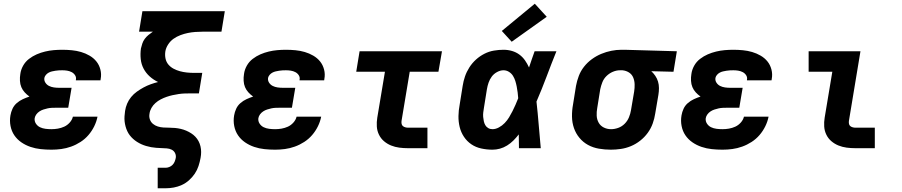

<svg xmlns="http://www.w3.org/2000/svg" viewBox="-20 -795 4840 1030"><path d="M256 8Q227 8 198.5 5Q170 2 143.5 -7Q117 -16 94.5 -31.5Q72 -47 57 -69Q42 -91 36.5 -119Q31 -147 36 -176Q39 -194 47 -211.5Q55 -229 70 -242Q85 -255 102.5 -263Q120 -271 138 -277Q124 -287 112.5 -299.5Q101 -312 94.5 -327.5Q88 -343 87 -361.5Q86 -380 89 -398Q92 -421 104 -442.5Q116 -464 135.5 -479Q155 -494 177 -503.5Q199 -513 222 -518.5Q245 -524 268 -526Q291 -528 314 -528Q340 -528 365.5 -525.5Q391 -523 415 -516Q439 -509 460.5 -496.5Q482 -484 497 -465.5Q512 -447 518.5 -422Q525 -397 520 -371Q520 -369 519.5 -367.5Q519 -366 519 -364H387Q387 -365 387 -365.5Q387 -366 387 -366Q390 -380 383 -391Q376 -402 364.5 -408Q353 -414 340 -416Q327 -418 314 -418Q305 -418 295.5 -417.5Q286 -417 277 -415.5Q268 -414 259 -412Q250 -410 241.5 -405.5Q233 -401 226.5 -393.5Q220 -386 218 -377Q216 -363 223.5 -351.5Q231 -340 243 -334Q255 -328 269 -326Q283 -324 297 -324H364L346 -217H280Q269 -217 257.5 -216.5Q246 -216 235 -213.5Q224 -211 213 -207.5Q202 -204 192 -197.5Q182 -191 175 -181.5Q168 -172 166 -161Q164 -145 172.5 -132Q181 -119 194.5 -112.5Q208 -106 224 -104Q240 -102 256 -102Q273 -102 290.5 -105Q308 -108 324.5 -115.5Q341 -123 354 -137.5Q367 -152 371 -169H503Q498 -143 485.5 -117.5Q473 -92 454.5 -70.5Q436 -49 412 -33.5Q388 -18 361.5 -8.5Q335 1 308.5 4.5Q282 8 256 8Z M826 215V105H868Q878 105 888 101Q898 97 905.5 89.5Q913 82 917 72Q921 62 923 52Q925 38 919 26Q913 14 901 8Q889 2 874.5 1Q860 0 846 -0.5Q832 -1 818 -2Q804 -3 790.5 -5.5Q777 -8 763.5 -12Q750 -16 738 -21.5Q726 -27 715 -34Q704 -41 694 -50Q684 -59 676 -69.5Q668 -80 662.5 -92Q657 -104 653.5 -117Q650 -130 648.5 -143.5Q647 -157 648 -171.5Q649 -186 651 -200Q654 -220 662 -239Q670 -258 683.5 -274.5Q697 -291 714.5 -303.5Q732 -316 750.5 -326Q769 -336 788.5 -343Q808 -350 828 -355Q803 -367 783 -385Q763 -403 750.5 -426.5Q738 -450 735 -478Q732 -506 736 -535Q739 -548 743.5 -561.5Q748 -575 756.5 -586.5Q765 -598 776.5 -607.5Q788 -617 800 -625H726L744 -735H1186L1168 -625H1067Q1047 -625 1027 -623.5Q1007 -622 987.5 -618Q968 -614 948 -606.5Q928 -599 911 -587Q894 -575 882 -556.5Q870 -538 867 -519Q864 -499 868 -480.5Q872 -462 883.5 -448.5Q895 -435 911 -426.5Q927 -418 945 -413Q963 -408 982.5 -406Q1002 -404 1021 -404H1065L1047 -294H1003Q987 -294 971 -293.5Q955 -293 938.5 -290.5Q922 -288 906 -284.5Q890 -281 874 -275.5Q858 -270 842.5 -262Q827 -254 814 -242.5Q801 -231 792.5 -216Q784 -201 782 -185Q779 -169 784 -154.5Q789 -140 800.5 -130.5Q812 -121 826.5 -116.5Q841 -112 856.5 -111Q872 -110 888 -110Q904 -110 919.5 -108.5Q935 -107 950 -103.5Q965 -100 979 -94Q993 -88 1005.5 -80Q1018 -72 1028 -61.5Q1038 -51 1045 -38Q1052 -25 1055.5 -10Q1059 5 1059 20.5Q1059 36 1056 52Q1052 74 1045 95.5Q1038 117 1025 136.5Q1012 156 994 172Q976 188 955 197.5Q934 207 912 211Q890 215 868 215Z M1456 8Q1427 8 1398.5 5Q1370 2 1343.5 -7Q1317 -16 1294.5 -31.5Q1272 -47 1257 -69Q1242 -91 1236.5 -119Q1231 -147 1236 -176Q1239 -194 1247 -211.5Q1255 -229 1270 -242Q1285 -255 1302.5 -263Q1320 -271 1338 -277Q1324 -287 1312.5 -299.5Q1301 -312 1294.5 -327.5Q1288 -343 1287 -361.5Q1286 -380 1289 -398Q1292 -421 1304 -442.5Q1316 -464 1335.5 -479Q1355 -494 1377 -503.5Q1399 -513 1422 -518.5Q1445 -524 1468 -526Q1491 -528 1514 -528Q1540 -528 1565.5 -525.5Q1591 -523 1615 -516Q1639 -509 1660.5 -496.5Q1682 -484 1697 -465.5Q1712 -447 1718.5 -422Q1725 -397 1720 -371Q1720 -369 1719.5 -367.5Q1719 -366 1719 -364H1587Q1587 -365 1587 -365.5Q1587 -366 1587 -366Q1590 -380 1583 -391Q1576 -402 1564.5 -408Q1553 -414 1540 -416Q1527 -418 1514 -418Q1505 -418 1495.5 -417.5Q1486 -417 1477 -415.5Q1468 -414 1459 -412Q1450 -410 1441.5 -405.5Q1433 -401 1426.5 -393.5Q1420 -386 1418 -377Q1416 -363 1423.5 -351.5Q1431 -340 1443 -334Q1455 -328 1469 -326Q1483 -324 1497 -324H1564L1546 -217H1480Q1469 -217 1457.5 -216.5Q1446 -216 1435 -213.5Q1424 -211 1413 -207.5Q1402 -204 1392 -197.5Q1382 -191 1375 -181.5Q1368 -172 1366 -161Q1364 -145 1372.5 -132Q1381 -119 1394.5 -112.5Q1408 -106 1424 -104Q1440 -102 1456 -102Q1473 -102 1490.5 -105Q1508 -108 1524.5 -115.5Q1541 -123 1554 -137.5Q1567 -152 1571 -169H1703Q1698 -143 1685.5 -117.5Q1673 -92 1654.5 -70.5Q1636 -49 1612 -33.5Q1588 -18 1561.5 -8.5Q1535 1 1508.5 4.5Q1482 8 1456 8Z M2169 0Q2145 0 2122 -3Q2099 -6 2078 -14.5Q2057 -23 2040 -37.5Q2023 -52 2013 -72.5Q2003 -93 2001.5 -116.5Q2000 -140 2004 -164L2045 -410H1891L1909 -520H2351L2332 -410H2178L2134 -146Q2133 -138 2134.5 -130.5Q2136 -123 2141.5 -118.5Q2147 -114 2154.5 -112Q2162 -110 2169 -110H2273V0Z M2622 8Q2591 8 2561.5 1.5Q2532 -5 2508.5 -21Q2485 -37 2469 -61Q2453 -85 2446 -113.5Q2439 -142 2439.5 -172.5Q2440 -203 2446 -234L2462 -334Q2466 -360 2474.5 -385Q2483 -410 2498 -433.5Q2513 -457 2533.5 -475.5Q2554 -494 2578.5 -506.5Q2603 -519 2629.5 -523.5Q2656 -528 2681 -528Q2705 -528 2727 -521.5Q2749 -515 2766.5 -502Q2784 -489 2796.5 -471Q2809 -453 2818 -433Q2825 -454 2832.5 -476Q2840 -498 2848 -520H2965Q2938 -453 2912.5 -385Q2887 -317 2858 -250Q2865 -188 2870 -125Q2875 -62 2881 0H2764Q2764 -18 2763.5 -36.5Q2763 -55 2763 -74Q2750 -57 2734.5 -41.5Q2719 -26 2700.5 -14.5Q2682 -3 2662 2.5Q2642 8 2622 8ZM2622 -102Q2639 -102 2656.5 -111.5Q2674 -121 2687.5 -135Q2701 -149 2711 -165.5Q2721 -182 2729.5 -199Q2738 -216 2745.5 -233Q2753 -250 2760 -268Q2759 -283 2757 -299Q2755 -315 2752 -330.5Q2749 -346 2744.5 -360.5Q2740 -375 2732 -388Q2724 -401 2710.5 -409.5Q2697 -418 2681 -418Q2664 -418 2646.5 -408.5Q2629 -399 2618 -384Q2607 -369 2601 -351.5Q2595 -334 2592 -316L2576 -216Q2574 -204 2572.5 -192Q2571 -180 2572 -168Q2573 -156 2575.5 -144.5Q2578 -133 2583.5 -123.5Q2589 -114 2599 -108Q2609 -102 2622 -102ZM2725 -571 2672 -629 2849 -775 2913 -705Z M3257 8Q3224 8 3192.5 2.5Q3161 -3 3134.5 -17.5Q3108 -32 3088.5 -55.5Q3069 -79 3059 -108Q3049 -137 3048.5 -169.5Q3048 -202 3054 -234L3070 -334Q3075 -361 3085 -387.5Q3095 -414 3113 -437Q3131 -460 3155 -477.5Q3179 -495 3205.5 -506Q3232 -517 3259.5 -522.5Q3287 -528 3314 -528Q3318 -528 3322.5 -528Q3327 -528 3331 -528L3611 -520L3593 -410L3474 -413Q3486 -402 3495.5 -388Q3505 -374 3510 -357.5Q3515 -341 3515 -322.5Q3515 -304 3512 -286L3495 -186Q3491 -159 3481.5 -132.5Q3472 -106 3455 -82.5Q3438 -59 3414.5 -40.5Q3391 -22 3364.5 -11Q3338 0 3310.5 4Q3283 8 3257 8ZM3258 -102Q3277 -102 3296.5 -109Q3316 -116 3331 -131Q3346 -146 3354 -165.5Q3362 -185 3365 -204L3382 -304Q3385 -323 3384.5 -342.5Q3384 -362 3377 -379Q3370 -396 3354.5 -406Q3339 -416 3319 -418H3313Q3311 -418 3309.5 -418Q3308 -418 3306 -418Q3287 -418 3268 -410Q3249 -402 3234 -387.5Q3219 -373 3211.5 -354Q3204 -335 3200 -316L3184 -216Q3180 -195 3181 -174.5Q3182 -154 3191.5 -137Q3201 -120 3219 -111Q3237 -102 3258 -102Z M3856 8Q3827 8 3798.5 5Q3770 2 3743.5 -7Q3717 -16 3694.5 -31.5Q3672 -47 3657 -69Q3642 -91 3636.5 -119Q3631 -147 3636 -176Q3639 -194 3647 -211.5Q3655 -229 3670 -242Q3685 -255 3702.5 -263Q3720 -271 3738 -277Q3724 -287 3712.5 -299.5Q3701 -312 3694.5 -327.5Q3688 -343 3687 -361.5Q3686 -380 3689 -398Q3692 -421 3704 -442.5Q3716 -464 3735.5 -479Q3755 -494 3777 -503.5Q3799 -513 3822 -518.5Q3845 -524 3868 -526Q3891 -528 3914 -528Q3940 -528 3965.5 -525.5Q3991 -523 4015 -516Q4039 -509 4060.5 -496.5Q4082 -484 4097 -465.5Q4112 -447 4118.5 -422Q4125 -397 4120 -371Q4120 -369 4119.5 -367.5Q4119 -366 4119 -364H3987Q3987 -365 3987 -365.5Q3987 -366 3987 -366Q3990 -380 3983 -391Q3976 -402 3964.5 -408Q3953 -414 3940 -416Q3927 -418 3914 -418Q3905 -418 3895.5 -417.5Q3886 -417 3877 -415.5Q3868 -414 3859 -412Q3850 -410 3841.5 -405.5Q3833 -401 3826.5 -393.5Q3820 -386 3818 -377Q3816 -363 3823.5 -351.5Q3831 -340 3843 -334Q3855 -328 3869 -326Q3883 -324 3897 -324H3964L3946 -217H3880Q3869 -217 3857.5 -216.5Q3846 -216 3835 -213.5Q3824 -211 3813 -207.5Q3802 -204 3792 -197.5Q3782 -191 3775 -181.5Q3768 -172 3766 -161Q3764 -145 3772.5 -132Q3781 -119 3794.5 -112.5Q3808 -106 3824 -104Q3840 -102 3856 -102Q3873 -102 3890.5 -105Q3908 -108 3924.5 -115.5Q3941 -123 3954 -137.5Q3967 -152 3971 -169H4103Q4098 -143 4085.5 -117.5Q4073 -92 4054.5 -70.5Q4036 -49 4012 -33.5Q3988 -18 3961.5 -8.5Q3935 1 3908.5 4.5Q3882 8 3856 8Z M4569 0Q4545 0 4522 -3Q4499 -6 4478 -14.5Q4457 -23 4440 -37.5Q4423 -52 4413 -72.5Q4403 -93 4401.5 -116.5Q4400 -140 4404 -164L4445 -410H4318V-520H4596L4534 -146Q4533 -138 4534.5 -130.5Q4536 -123 4541.5 -118.5Q4547 -114 4554.5 -112Q4562 -110 4569 -110H4673V0Z"/></svg>

Font: Iosevka SS04 XBd Ex Obl
Style: Regular
Weight: 800
Width: 7
Italic angle: -9°
Monospace: yes
Designer: Belleve Invis
Foundry: Belleve Invis
Version: Version 19.0.0; ttfautohint (v1.8.4)